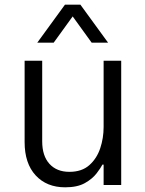

<svg xmlns="http://www.w3.org/2000/svg" viewBox="-20 -789 620 819"><path d="M139 -607 257 -769H323L441 -607H371L290 -719L209 -607ZM258 10Q179 10 132 -41Q85 -92 85 -183V-530H160V-186Q160 -124 191 -90Q222 -56 276 -56Q329 -56 361 -84.5Q393 -113 407.5 -156.5Q422 -200 422 -247V-530H497V0H422V-87H417Q410 -73 392 -49.5Q374 -26 342 -8Q310 10 258 10Z"/></svg>

Font: Be Vietnam Pro Light
Style: Regular
Weight: 300
Designer: Lam Bao, Tony Le, Vietanh Nguyen
Foundry: Yellow Type Foundry
Version: Version 1.002; ttfautohint (v1.8.3)